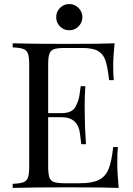

<svg xmlns="http://www.w3.org/2000/svg" viewBox="-20 -920 649 940"><path d="M561 0Q493.2 -2.9 316.4 -2.9Q139.6 -2.9 42 0V-20Q78.1 -21.5 94.7 -27.8Q111.3 -34.2 117.2 -51.3Q123 -68.4 123 -106V-602.1Q123 -639.6 117.2 -656.7Q111.3 -673.8 94.7 -680.2Q78.1 -686.5 42 -688V-708Q140.1 -705.1 309.6 -705.1Q479 -705.1 541 -708Q534.2 -642.6 534.2 -596.7Q534.2 -550.8 537.1 -527.8H514.2Q506.8 -592.8 496.1 -624.5Q485.4 -656.2 459 -670.9Q432.6 -685.5 379.9 -685.1H296.9Q260.7 -685.1 244.1 -679.2Q227.5 -672.9 221.7 -656.2Q215.8 -639.6 215.8 -602.1V-366.2H282.2Q332.5 -366.2 349.1 -396.5Q365.7 -426.8 369.6 -457.5Q373.5 -488.8 375 -498H397.9Q394.5 -448.7 394.5 -403.8L395 -356Q395 -305.2 400.9 -213.9H377.9Q377 -220.7 372.1 -262.2Q362.8 -346.2 282.2 -346.2H215.8V-106Q215.8 -68.4 221.7 -51.8Q227.5 -35.2 244.1 -28.8Q260.7 -22.9 296.9 -22.9H370.1Q432.6 -22.9 464.8 -39.6Q497.1 -56.2 511.7 -92.8Q526.4 -129.4 534.2 -200.2H557.1Q554.2 -172.9 554.2 -122.1Q554.2 -71.3 561 0ZM319.3 -772Q301.8 -771.5 287.1 -780.3Q272.5 -789.1 263.7 -803.7Q254.9 -818.4 255.4 -835.9Q254.9 -853.5 263.7 -868.2Q272.5 -882.8 287.1 -891.6Q301.8 -900.4 319.3 -899.9Q336.4 -900.4 351.1 -891.6Q365.7 -882.8 374.5 -868.2Q383.3 -853.5 383.3 -835.9Q383.3 -818.4 374.5 -803.7Q365.7 -789.1 351.1 -780.3Q336.4 -771.5 319.3 -772Z"/></svg>

Font: PlayfairDisplay-Regular
Style: Regular
Weight: 400
Designer: Claus Eggers Sørensen
Foundry: Claus Eggers Sørensen
Version: Version 1.002;PS 001.002;hotconv 1.0.70;makeotf.lib2.5.58329